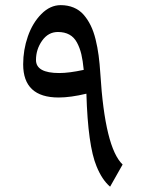

<svg xmlns="http://www.w3.org/2000/svg" viewBox="-20 -721 556 740"><path d="M313 -359.9Q251.5 -345.2 206.1 -345.2Q69.3 -345.2 69.3 -473.1Q69.3 -528.8 87.4 -580.8Q105.5 -632.8 139.4 -667Q173.3 -701.2 213.9 -701.2Q241.2 -701.2 263.7 -691.9Q286.1 -682.6 302 -664.6Q317.9 -646.5 329.3 -623.3Q340.8 -600.1 348.4 -569.3Q356 -538.6 360.1 -507.1Q364.3 -475.6 366.7 -437.5Q384.3 -151.9 452.6 -86.9L404.3 -1.5Q373 -28.3 352.1 -80.1Q318.8 -159.7 313 -359.9ZM118.7 -489.7Q118.7 -439.5 208.5 -439.5Q246.1 -439.5 302.7 -451.7Q299.3 -487.3 293.5 -512Q287.6 -536.6 276.6 -557.1Q265.6 -577.6 247.3 -587.6Q229 -597.7 203.1 -597.7Q166 -597.7 142.3 -564.2Q118.7 -530.8 118.7 -489.7Z"/></svg>

Font: Parastoo FD
Style: FD
Weight: 400
Foundry: Saber Rastikerdar (saber.rastikerdar@gmail.com)
Version: Version 2.0.1